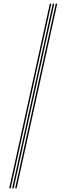

<svg xmlns="http://www.w3.org/2000/svg" viewBox="-20 -820 360 1040"><path d="M62 200 282 -800H290L70 200ZM30 200 250 -800H258L38 200ZM46 200 266 -800H274L54 200Z"/></svg>

Font: Big Shoulders Inline Text SC Thin
Style: Regular
Weight: 100
Designer: Patric King
Foundry: XO Type Co
Version: Version 2.002